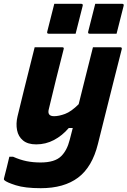

<svg xmlns="http://www.w3.org/2000/svg" viewBox="-45 -788 669 1008"><path d="M137 -540H281Q293 -540 289 -529Q268 -446 249.5 -372.5Q231 -299 211 -214Q202 -178 239 -178Q264 -178 296.5 -190Q329 -202 368 -241Q386 -313 404 -385Q422 -457 443 -540H586Q597 -540 594 -529Q571 -438 551 -359.5Q531 -281 511.5 -202Q492 -123 469 -32Q439 89 365 144.5Q291 200 169 200Q86 200 37.5 184.5Q-11 169 -22 158Q-26 154 -24 148Q-16 116 -9.5 91Q-3 66 4 35H24Q60 51 94 58Q128 65 168 65Q243 65 276 32Q307 2 321 -54Q329 -85 337 -116H316Q282 -76 238.5 -53Q195 -30 145 -30Q101 -30 76 -50.5Q51 -71 44.5 -105Q38 -139 47 -177Q64 -246 79.5 -310Q95 -374 113 -444ZM240 -768H381Q392 -768 389 -757L352 -611H211Q200 -611 203 -622ZM455 -768H596Q607 -768 604 -757L567 -611H426Q415 -611 418 -622Z"/></svg>

Font: Recursive Mn Lnr St XBd
Style: Italic
Weight: 800
Italic angle: -15°
Monospace: yes
Version: Version 1.079;hotconv 1.0.112;makeotfexe 2.5.65598; ttfautoh